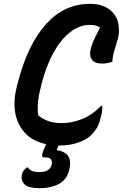

<svg xmlns="http://www.w3.org/2000/svg" viewBox="-20 -740 641 1003"><path d="M292 20Q289 20 286 20Q284 25 282 30Q280 35 278 38L277 44Q318 51 334 72.5Q350 94 345 129Q338 189 295.5 216Q253 243 187 243Q130 243 110 224.5Q90 206 93 178Q96 153 120 135H126Q135 148 148.5 153.5Q162 159 186 159Q245 159 251 114Q253 98 244 90Q235 82 212 82Q197 82 200 69Q202 58 208 42.5Q214 27 221 13Q150 -2 109.5 -46.5Q69 -91 59 -154.5Q49 -218 69 -292L76 -318Q126 -509 221 -614.5Q316 -720 450 -720Q489 -720 517.5 -709Q546 -698 565 -679Q594 -650 599.5 -608.5Q605 -567 595 -535Q584 -497 576.5 -473Q569 -449 567 -418Q543 -408 512 -408Q475 -408 460 -429Q445 -450 454 -485Q461 -512 473 -537Q485 -562 503 -596Q484 -610 448 -610Q395 -610 346.5 -572Q298 -534 259.5 -465Q221 -396 197 -301L192 -280Q183 -247 179 -213Q175 -179 179 -138Q199 -121 228 -109Q257 -97 303 -97Q356 -97 409.5 -118.5Q463 -140 508 -187H514Q516 -161 508 -134Q500 -97 488 -75.5Q476 -54 454 -32Q431 -10 388 5Q345 20 292 20Z"/></svg>

Font: Recursive Sn Csl St SmB
Style: Italic
Weight: 600
Italic angle: -15°
Version: Version 1.079;hotconv 1.0.112;makeotfexe 2.5.65598; ttfautoh